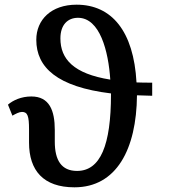

<svg xmlns="http://www.w3.org/2000/svg" viewBox="-20 -790 727 820"><path d="M298 10C477 10 563 -152 565 -383C585 -382 607 -382 630 -381V-437C606 -437 584 -437 563 -438C551 -657 457 -770 307 -770C199 -770 135 -706 135 -620C135 -502 224 -419 454 -391C454 -390 454 -389 454 -387C454 -170 409 -60 309 -60C242 -60 214 -106 214 -185V-235C214 -318 191 -378 114 -378C71 -378 36 -362 14 -343L33 -296C47 -304 62 -312 74 -312C98 -312 104 -294 104 -237V-181C104 -62 165 10 298 10ZM238 -626C238 -685 270 -714 313 -714C407 -714 443 -571 451 -450C294 -475 238 -538 238 -626Z"/></svg>

Font: Noto Serif Medium
Style: Regular
Weight: 500
Designer: Monotype Design Team
Foundry: Monotype Imaging Inc.
Version: Version 2.013